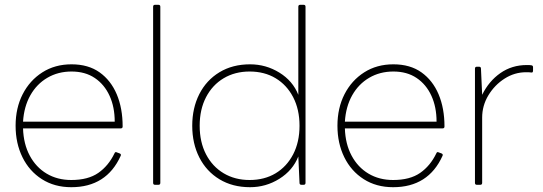

<svg xmlns="http://www.w3.org/2000/svg" viewBox="-20 -770 2261 800"><path d="M277 10Q207 10 154.5 -23.5Q102 -57 73.5 -115Q45 -173 45 -246Q45 -320 74.5 -377.5Q104 -435 156.5 -468.5Q209 -502 278 -502Q348 -502 395 -468.5Q442 -435 466.5 -377Q491 -319 491 -243Q491 -235 483 -235H76Q78 -170 104 -121.5Q130 -73 174.5 -46.5Q219 -20 277 -20Q347 -20 389.5 -49.5Q432 -79 457 -131Q460 -139 467 -135L478 -131Q486 -128 483 -121Q424 10 277 10ZM278 -472Q222 -472 177.5 -446Q133 -420 106.5 -373Q80 -326 76 -263H458Q458 -324 436.5 -371Q415 -418 375 -445Q335 -472 278 -472Z M626 0Q618 0 618 -8V-742Q618 -750 626 -750H640Q648 -750 648 -742V-8Q648 0 640 0Z M1022 10Q949 10 894.5 -23Q840 -56 810.5 -114Q781 -172 781 -246Q781 -320 810.5 -378Q840 -436 894.5 -469Q949 -502 1022 -502Q1088 -502 1144 -467.5Q1200 -433 1223 -375V-742Q1223 -750 1231 -750H1245Q1253 -750 1253 -742V-8Q1253 0 1245 0H1236Q1228 0 1228 -8L1223 -118Q1200 -60 1144 -25Q1088 10 1022 10ZM1020 -20Q1082 -20 1128.5 -48Q1175 -76 1201.5 -127Q1228 -178 1228 -246Q1228 -314 1201.5 -365Q1175 -416 1128.5 -444Q1082 -472 1020 -472Q959 -472 912 -444Q865 -416 838.5 -365Q812 -314 812 -246Q812 -178 838.5 -127Q865 -76 912 -48Q959 -20 1020 -20Z M1618 10Q1548 10 1495.5 -23.5Q1443 -57 1414.5 -115Q1386 -173 1386 -246Q1386 -320 1415.5 -377.5Q1445 -435 1497.5 -468.5Q1550 -502 1619 -502Q1689 -502 1736 -468.5Q1783 -435 1807.5 -377Q1832 -319 1832 -243Q1832 -235 1824 -235H1417Q1419 -170 1445 -121.5Q1471 -73 1515.5 -46.5Q1560 -20 1618 -20Q1688 -20 1730.5 -49.5Q1773 -79 1798 -131Q1801 -139 1808 -135L1819 -131Q1827 -128 1824 -121Q1765 10 1618 10ZM1619 -472Q1563 -472 1518.5 -446Q1474 -420 1447.5 -373Q1421 -326 1417 -263H1799Q1799 -324 1777.5 -371Q1756 -418 1716 -445Q1676 -472 1619 -472Z M1967 0Q1959 0 1959 -8V-484Q1959 -492 1967 -492H1976Q1984 -492 1984 -484L1989 -375Q2017 -432 2065 -465.5Q2113 -499 2175 -499Q2189 -499 2194 -498Q2201 -497 2201 -490V-476Q2201 -466 2193 -468Q2187 -469 2172 -469Q2124 -469 2082.5 -442.5Q2041 -416 2015 -373Q1989 -330 1989 -280V-8Q1989 0 1981 0Z"/></svg>

Font: LINE Seed Sans Thin
Style: Regular
Weight: 250
Designer: LINE VX Design & Dalton Maag Ltd & Sandoll Inc
Foundry: Dalton Maag Ltd
Version: Version 1.003